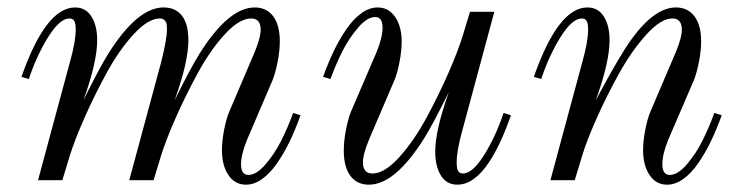

<svg xmlns="http://www.w3.org/2000/svg" viewBox="-20 -488 1998 520"><path d="M58.1 -273.9 38.1 -279.8Q104 -467.8 183.1 -467.8Q212.4 -467.8 227.8 -443.1Q243.2 -418.5 243.2 -378.9Q243.2 -320.3 206.1 -216.8Q249.5 -304.7 273.4 -342.8Q352.1 -467.8 422.9 -467.8Q455.6 -467.8 472.9 -445.3Q490.2 -422.9 490.2 -378.9Q490.2 -320.3 453.1 -216.8Q496.6 -304.7 520.5 -342.8Q599.1 -467.8 669.9 -467.8Q702.1 -467.8 720 -443.8Q737.8 -419.9 737.8 -376Q737.8 -350.1 731.7 -319.6Q725.6 -289.1 717.8 -270L648.9 -108.9Q632.8 -69.3 632.8 -43Q632.8 -14.2 652.8 -14.2Q674.3 -14.2 699 -42.7Q723.6 -71.3 741.7 -107.2Q759.8 -143.1 773.9 -182.1L793.9 -175.8Q780.3 -137.7 764.9 -105.7Q749.5 -73.7 730.7 -46.4Q711.9 -19 690.2 -3.4Q668.5 12.2 646 12.2Q616.2 12.2 598.6 -13.9Q581.1 -40 581.1 -81.1Q581.1 -105.5 586.9 -136Q592.8 -166.5 601.1 -186L669.9 -347.2Q686 -386.7 686 -407.2Q686 -438 660.2 -438Q627.9 -438 588.1 -394.3Q548.3 -350.6 514.4 -287.8Q480.5 -225.1 454.6 -166Q428.7 -106.9 416 -65.9L396 0H330.1L416 -317.9Q432.1 -381.3 432.1 -407.2Q432.1 -417 431.4 -422.4Q430.7 -427.7 426 -432.9Q421.4 -438 413.1 -438Q380.9 -438 341.1 -394.3Q301.3 -350.6 267.3 -287.8Q233.4 -225.1 207.5 -166Q181.6 -106.9 168.9 -65.9L148.9 0H83L169.9 -321.8Q185.1 -376 185.1 -408.2Q185.1 -424.3 181.2 -431.2Q177.2 -438 168 -438Q142.1 -438 110.8 -388.2Q79.6 -338.4 58.1 -273.9Z M1343.8 -182.1 1363.8 -175.8Q1297.9 12.2 1218.8 12.2Q1189.5 12.2 1174.1 -12.7Q1158.7 -37.6 1158.7 -77.1Q1158.7 -135.3 1195.8 -238.8Q1152.3 -150.9 1128.4 -112.8Q1049.8 12.2 979 12.2Q946.8 12.2 929 -11.7Q911.1 -35.6 911.1 -80.1Q911.1 -106 917 -136.5Q922.9 -167 930.7 -186L1000 -347.2Q1016.1 -386.7 1016.1 -413.1Q1016.1 -441.9 996.1 -441.9Q974.6 -441.9 950 -413.3Q925.3 -384.8 907.2 -348.9Q889.2 -313 875 -273.9L855 -279.8Q868.7 -317.9 884 -349.9Q899.4 -381.8 918.2 -409.2Q937 -436.5 958.7 -452.1Q980.5 -467.8 1002.9 -467.8Q1032.7 -467.8 1050.3 -441.9Q1067.9 -416 1067.9 -375Q1067.9 -350.6 1062 -320.1Q1056.2 -289.6 1047.9 -270L979 -108.9Q962.9 -69.3 962.9 -48.8Q962.9 -18.1 988.8 -18.1Q1021 -18.1 1060.8 -61.8Q1100.6 -105.5 1134.5 -168.2Q1168.5 -231 1194.3 -290Q1220.2 -349.1 1232.9 -390.1L1252.9 -456.1H1318.8L1231.9 -133.8Q1216.8 -79.6 1216.8 -47.9Q1216.8 -31.7 1220.7 -24.9Q1224.6 -18.1 1233.9 -18.1Q1259.8 -18.1 1291 -67.9Q1322.3 -117.7 1343.8 -182.1Z M1445.8 -273.9 1425.8 -279.8Q1491.7 -467.8 1570.8 -467.8Q1600.1 -467.8 1615.5 -443.1Q1630.9 -418.5 1630.9 -378.9Q1630.9 -320.3 1593.8 -216.8Q1641.6 -306.6 1672.9 -356Q1744.6 -467.8 1810.5 -467.8Q1842.8 -467.8 1860.8 -443.8Q1878.9 -419.9 1878.9 -376Q1878.9 -350.1 1872.8 -319.6Q1866.7 -289.1 1858.9 -270L1789.6 -108.9Q1773.9 -70.8 1773.9 -43Q1773.9 -14.2 1793.9 -14.2Q1815.4 -14.2 1840.1 -42.7Q1864.7 -71.3 1882.6 -107.2Q1900.4 -143.1 1914.6 -182.1L1934.6 -175.8Q1920.9 -137.7 1905.5 -105.7Q1890.1 -73.7 1871.3 -46.4Q1852.5 -19 1830.8 -3.4Q1809.1 12.2 1786.6 12.2Q1756.8 12.2 1739.3 -13.9Q1721.7 -40 1721.7 -81.1Q1721.7 -105.5 1727.5 -136Q1733.4 -166.5 1741.7 -186L1810.5 -347.2Q1826.7 -386.7 1826.7 -407.2Q1826.7 -438 1800.8 -438Q1770 -438 1730.2 -394Q1690.4 -350.1 1656 -287.8Q1621.6 -225.6 1595 -165.5Q1568.4 -105.5 1556.6 -65.9L1536.6 0H1470.7L1557.6 -321.8Q1572.8 -376 1572.8 -408.2Q1572.8 -424.3 1568.8 -431.2Q1564.9 -438 1555.7 -438Q1529.8 -438 1498.5 -388.2Q1467.3 -338.4 1445.8 -273.9Z"/></svg>

Font: Flanker Steampunk
Style: Italic
Weight: 400
Italic angle: -12°
Designer: Alexey Kryukov, Leonardo Di Lena
Foundry: Alexey Kryukov, Leonardo Di Lena
Version: 1.210